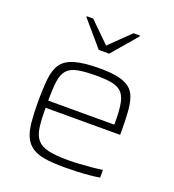

<svg xmlns="http://www.w3.org/2000/svg" viewBox="-136 -847 872 961"><g transform="rotate(20 300.5 -366.5)"><path d="M312 8Q250 8 208.5 1Q167 -6 141 -24Q115 -42 101.5 -72Q88 -102 83.5 -147Q79 -192 79 -254Q79 -328 84.5 -378.5Q90 -429 111.5 -459.5Q133 -490 181.5 -504Q230 -518 314 -518Q373 -518 411.5 -509.5Q450 -501 472.5 -483.5Q495 -466 505.5 -435Q516 -404 519 -360Q522 -316 522 -256V-240H125Q125 -177 130.5 -136.5Q136 -96 155.5 -73Q175 -50 214 -41Q253 -32 320 -32Q348 -32 381 -34Q414 -36 445 -39Q476 -42 501 -46V-5Q480 -1 448.5 2Q417 5 381.5 6.5Q346 8 312 8ZM477 -258V-296Q477 -357 469.5 -393.5Q462 -430 443 -448Q424 -466 391.5 -472Q359 -478 311 -478Q248 -478 210.5 -470.5Q173 -463 154.5 -442Q136 -421 130.5 -382Q125 -343 125 -278H497ZM276 -603 162 -736V-741H196L303 -636L411 -741H445V-736L331 -603Z"/></g></svg>

Font: Saira SemiExpanded ExtraLight
Style: Regular
Weight: 250
Width: 6
Designer: Hector Gatti with collaboration of the Omnibus-Type team
Foundry: Omnibus-Type
Version: Version 1.101